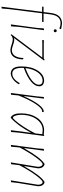

<svg xmlns="http://www.w3.org/2000/svg" viewBox="870 -1615 879 2659"><g transform="rotate(90 1309.5 -285.5)"><path d="M283 -449 286 -445 282 -429H164L134 -192L107 24L98 130L73 134L114 -190L144 -429H75L71 -433L75 -449H147L160 -551Q180 -705 308 -705L382 -693L384 -690L377 -670H371Q332 -685 302 -685Q198 -685 180 -551L167 -449Z M386 -611Q386 -631 406 -631Q426 -631 426 -611Q426 -591 406 -591Q386 -591 386 -611ZM398 -456 352 -106 345 0 318 4 367 -362 373 -452Z M807 -464 818 -455 505 -39 532 -44Q555 -44 602.5 -27Q650 -10 672 -10Q775 -10 784 -169L793 -170L803 -159Q794 10 670 10Q647 10 598.5 -6.5Q550 -23 527 -23Q491 -23 466 5H463L454 -3L777 -432H577L535 -431L533 -435L537 -452L539 -454L585 -452H790Z M1146 -105Q1088 -6 1001 5H992Q943 -1 921.5 -36.5Q900 -72 900 -143Q900 -276 956 -365.5Q1012 -455 1095 -457H1100Q1175 -451 1175 -388Q1175 -331 1110 -276Q1045 -221 921 -176Q920 -167 920 -148Q920 -16 999 -16Q1074 -16 1130 -118H1137ZM1097 -436Q1031 -436 982.5 -369Q934 -302 923 -198Q1034 -239 1094 -288Q1154 -337 1154 -385Q1154 -408 1139.5 -422Q1125 -436 1097 -436Z M1346 -456 1311 -181H1316Q1370 -304 1422.5 -374.5Q1475 -445 1517 -452L1533 -450L1530 -430L1527 -428L1516 -430Q1476 -423 1420 -339Q1364 -255 1302 -103L1292 0L1268 4L1315 -362L1323 -452Z M1777 -457H1781L1846 -452L1858 -459L1863 -456L1817 -106L1808 0L1783 4L1819 -271H1815Q1722 -94 1613 4H1602Q1575 -16 1562.5 -48Q1550 -80 1550 -137Q1550 -268 1610.5 -359Q1671 -450 1777 -457ZM1570 -141Q1570 -100 1578 -72Q1586 -44 1594.5 -34Q1603 -24 1610 -24Q1618 -24 1649.5 -58Q1681 -92 1732 -168Q1783 -244 1827 -333L1831 -362L1838 -432L1779 -437Q1716 -436 1667.5 -393Q1619 -350 1594.5 -284Q1570 -218 1570 -141Z M2067 -456 2031 -184H2036Q2100 -296 2150 -363Q2200 -430 2248 -462H2259Q2283 -455 2297.5 -431.5Q2312 -408 2311 -377L2310 -364L2280 -184H2285Q2349 -296 2399 -363Q2449 -430 2497 -462H2508Q2532 -455 2546 -431.5Q2560 -408 2559 -377L2558 -364L2515 -101L2503 0L2478 4L2537 -361L2538 -376Q2539 -401 2528 -418.5Q2517 -436 2504 -436Q2478 -436 2413 -350Q2348 -264 2268 -116L2266 -101L2254 0L2229 4L2289 -361L2290 -376Q2290 -401 2279 -418.5Q2268 -436 2255 -436Q2229 -436 2165.5 -351Q2102 -266 2023 -120L2021 -106L2012 0L1987 4L2035 -362L2042 -452Z"/></g></svg>

Font: Alegreya Sans SC Thin
Style: Italic
Weight: 100
Italic angle: -7°
Designer: Juan Pablo del Peral
Foundry: Huerta Tipografica
Version: Version 2.007